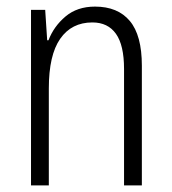

<svg xmlns="http://www.w3.org/2000/svg" viewBox="-20 -562 521 582"><path d="M268 -542Q337 -542 373.5 -498.5Q410 -455 410 -363V0H356V-353Q356 -425 331.5 -459.5Q307 -494 260 -494Q197 -494 162.5 -444.5Q128 -395 128 -294V0H74V-532H117L123 -440H127Q143 -482 178.5 -512Q214 -542 268 -542Z"/></svg>

Font: Noto Sans Gurmukhi UI Condensed Light
Style: Regular
Weight: 300
Width: 3
Designer: Jelle Bosma - Monotype Design Team
Foundry: Monotype Imaging Inc.
Version: Version 2.004; ttfautohint (v1.8.4.7-5d5b)